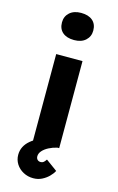

<svg xmlns="http://www.w3.org/2000/svg" viewBox="-149 -862 696 1131"><g transform="rotate(15 199.0 -296.0)"><path d="M118.6 0V-530.7H279V0ZM198.4 -637.5Q153.4 -637.5 128.2 -659.1Q103 -680.7 103 -720.3Q103 -756.8 128.7 -780Q154.4 -803.1 198.4 -803.1Q243.5 -803.1 268.6 -781.5Q293.8 -759.9 293.8 -720.3Q293.8 -683.9 268.1 -660.7Q242.5 -637.5 198.4 -637.5ZM176.3 210.9Q143.2 210.9 115.6 196Q88 181.2 71.9 156Q55.9 130.7 55.9 99.9Q55.9 73.4 67.2 50.9Q78.6 28.4 100.3 10.3Q122.1 -7.9 154.1 -22.5Q186.2 -37.1 227 -47.9L268.1 0Q241.2 6 217.9 18.1Q194.7 30.1 180.8 45.9Q166.9 61.7 166.9 79.5Q166.9 92.1 174.4 99.8Q181.9 107.5 194.6 107.5Q204.9 107.5 212.2 101.4Q219.5 95.2 227 83.6L296.8 134.6Q287.4 152.4 269.6 170.1Q251.8 187.7 228.3 199.3Q204.9 210.9 176.3 210.9Z"/></g></svg>

Font: Lexend Exa
Style: Regular
Weight: 400
Designer: Bonnie Shaver-Troup, Thomas Jockin
Foundry: Lexend
Version: Version 1.007